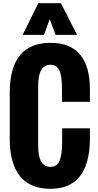

<svg xmlns="http://www.w3.org/2000/svg" viewBox="-20 -1164 613 1201"><path d="M542.5 -287.1Q536.6 17.1 295.9 17.1Q133.8 16.6 74.7 -111.3Q41 -184.6 41 -293.5V-584.5Q41 -896 295.9 -896Q542.5 -896 542.5 -603V-527.3H367.7V-608.4Q367.7 -691.4 350.6 -725.1Q333.5 -758.8 295.9 -758.8Q218.8 -758.8 218.8 -628.9V-249.5Q218.8 -120.1 295.9 -120.1Q342.8 -120.1 356.9 -170.9Q368.7 -212.4 368.7 -271V-361.3H542.5ZM121.6 -945.8 219.7 -1144H361.3L461.9 -945.8H327.6L291 -1044.4L255.4 -945.8Z"/></svg>

Font: Oswald-Bold
Style: Bold
Weight: 700
Designer: vernon adams
Foundry: vernon adams
Version: Version 2.002; ttfautohint (v0.92.18-e454-dirty) -l 8 -r 50 